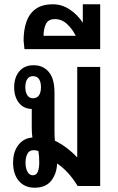

<svg xmlns="http://www.w3.org/2000/svg" viewBox="-20 -867 550 895"><path d="M342 0Q299 -70 246 -105Q245 -59 219.5 -25.5Q194 8 141 8Q95 8 68 -23.5Q41 -55 41 -109Q41 -159 65.5 -191Q90 -223 131 -226Q128 -246 128 -273V-359Q90 -360 68 -388Q46 -416 46 -460Q46 -506 70 -534.5Q94 -563 137 -563Q181 -563 207.5 -531.5Q234 -500 234 -436V-257Q234 -244 234.5 -232.5Q235 -221 236 -211Q292 -184 339 -134L340 -135V-555H447V0ZM134 -409Q153 -409 162 -423Q171 -437 171 -461Q171 -484 162 -498Q153 -512 134 -512Q116 -512 107 -498Q98 -484 98 -461Q98 -438 107 -423.5Q116 -409 134 -409ZM133 -50Q150 -50 156.5 -67Q163 -84 163 -110Q163 -139 159 -163Q148 -167 137 -167Q117 -167 108 -150.5Q99 -134 99 -109Q99 -83 108 -66.5Q117 -50 133 -50Z M94 -638 90 -678Q90 -727 103 -765Q116 -803 146 -825Q176 -847 227 -847Q269 -847 305.5 -822.5Q342 -798 366 -761V-847H447V-638ZM183 -700H333Q318 -731 293 -754.5Q268 -778 236 -778Q205 -778 194 -755Q183 -732 183 -700Z"/></svg>

Font: Noto Sans Thai Looped ExtraCondensed SemiBold
Style: Regular
Weight: 600
Width: 2
Designer: Sasikarn Vongin, Ben Mitchell
Foundry: The Fontpad Ltd
Version: Version 1.001; ttfautohint (v1.8.4.7-5d5b)